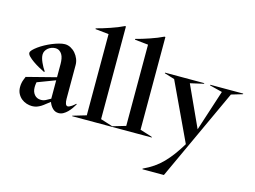

<svg xmlns="http://www.w3.org/2000/svg" viewBox="-152 -1227 2409 1815"><g transform="rotate(15 1052.0 -319.5)"><path d="M205 6.2Q178.8 6.2 151.2 -2.5Q123.8 -11.2 101.2 -29.4Q78.8 -47.5 64.4 -75Q50 -102.5 50 -140Q50 -161.2 53.8 -180Q57.5 -198.8 63.8 -213.8Q68.8 -230 76.2 -245L363.8 -318.8V-448.8Q363.8 -475 359.4 -499.4Q355 -523.8 344.4 -541.2Q333.8 -558.8 317.5 -569.4Q301.2 -580 277.5 -580Q258.8 -580 240.6 -573.1Q222.5 -566.2 208.1 -554.4Q193.8 -542.5 185 -526.2Q176.2 -510 176.2 -490Q176.2 -458.8 195.6 -415.6Q215 -372.5 237.5 -341.2L232.5 -335Q206.2 -347.5 175 -365Q143.8 -382.5 116.2 -401.9Q88.8 -421.2 70 -440Q51.2 -458.8 51.2 -473.8Q51.2 -487.5 67.5 -504.4Q83.8 -521.2 109.4 -540Q135 -558.8 168.1 -576.9Q201.2 -595 235 -608.8Q268.8 -622.5 300.6 -631.2Q332.5 -640 356.2 -640Q386.2 -640 413.1 -625.6Q440 -611.2 460 -588.1Q480 -565 491.9 -535.6Q503.8 -506.2 503.8 -475V-145Q503.8 -116.2 510.6 -97.5Q517.5 -78.8 532.5 -78.8Q540 -78.8 550.6 -83.8Q561.2 -88.8 571.2 -95.6Q581.2 -102.5 590.6 -110.6Q600 -118.8 605 -123.8L610 -118.8Q598.8 -98.8 583.1 -76.9Q567.5 -55 549.4 -36.9Q531.2 -18.8 510 -6.9Q488.8 5 465 5Q430 5 405.6 -19.4Q381.2 -43.8 368.8 -78.8Q347.5 -63.8 328.8 -48.1Q310 -32.5 291.2 -20.6Q272.5 -8.8 251.2 -1.2Q230 6.2 205 6.2ZM183.8 -172.5Q183.8 -128.8 207.5 -100.6Q231.2 -72.5 271.2 -72.5Q297.5 -72.5 318.1 -83.8Q338.8 -95 363.8 -108.8V-288.8L188.8 -222.5Q187.5 -215 186.2 -206.2Q185 -198.8 184.4 -190Q183.8 -181.2 183.8 -172.5Z M597.5 -5 728.8 -43.8V-838.8L597.5 -852.5V-860Q627.5 -867.5 661.9 -878.1Q696.2 -888.8 731.2 -900.6Q766.2 -912.5 799.4 -925.6Q832.5 -938.8 860 -952.5L868.8 -951.2V-43.8Q902.5 -33.8 928.8 -25Q951.2 -17.5 970.6 -11.9Q990 -6.2 990 -5V0H597.5Z M983.8 -5 1115 -43.8V-838.8L983.8 -852.5V-860Q1013.8 -867.5 1048.1 -878.1Q1082.5 -888.8 1117.5 -900.6Q1152.5 -912.5 1185.6 -925.6Q1218.8 -938.8 1246.2 -952.5L1255 -951.2V-43.8Q1288.8 -33.8 1315 -25Q1337.5 -17.5 1356.9 -11.9Q1376.2 -6.2 1376.2 -5V0H983.8Z M1368.8 306.2Q1425 280 1470.6 248.8Q1516.2 217.5 1555 177.5Q1593.8 137.5 1630 88.8Q1666.2 40 1703.8 -22.5L1437.5 -588.8L1338.8 -618.8V-625H1722.5V-618.8L1591.2 -588.8L1775 -187.5L1905 -587.5L1781.2 -618.8V-625H2103.8V-618.8L1993.8 -586.2L1578.8 312.5H1368.8Z"/></g></svg>

Font: Equateur
Style: Regular
Weight: 400
Designer: Ange Degheest & Eugénie Bidaut
Foundry: Velvetyne Type Foundry
Version: Version 1.000;FEAKit 1.0